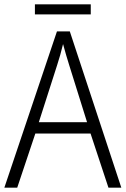

<svg xmlns="http://www.w3.org/2000/svg" viewBox="-20 -860 577 880"><path d="M477 0 395 -248H142L59 0H0L241 -716H300L536 0ZM297 -562Q291 -581 283 -608Q275 -635 269 -658Q263 -633 256 -608Q249 -583 242 -562L158 -300H379ZM396 -840V-794H140V-840Z"/></svg>

Font: Noto Sans Gurmukhi UI SemiCondensed Light
Style: Regular
Weight: 300
Width: 4
Designer: Jelle Bosma - Monotype Design Team
Foundry: Monotype Imaging Inc.
Version: Version 2.004; ttfautohint (v1.8.4.7-5d5b)